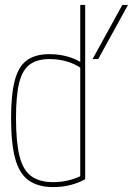

<svg xmlns="http://www.w3.org/2000/svg" viewBox="-20 -750 540 780"><path d="M196 10Q134 10 96 -17.5Q58 -45 41.5 -106.5Q25 -168 25 -270Q25 -366 40 -423Q55 -480 89 -505Q123 -530 181 -530Q220 -530 255.5 -520Q291 -510 319 -490L308 -474Q283 -491 250.5 -500.5Q218 -510 181 -510Q131 -510 101 -488Q71 -466 58 -414Q45 -362 45 -270Q45 -172 59.5 -115Q74 -58 107.5 -34Q141 -10 196 -10Q230 -10 261 -18Q292 -26 316 -39L306 -22V-730H326V-22Q302 -8 268.5 1Q235 10 196 10ZM356 -510 477 -730H500L379 -510Z"/></svg>

Font: M PLUS Code Latin Thin
Style: Regular
Weight: 250
Designer: Coji Morishita
Foundry: UNDERFOREST DESIGN
Version: Version 1.002; ttfautohint (v1.8.3)